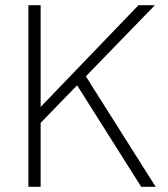

<svg xmlns="http://www.w3.org/2000/svg" viewBox="-20 -717 644 737"><path d="M577.5 0H522L276 -389.5L136 -245.5V0H89V-697H136V-306.5L511.5 -697H574.5L309.5 -424Z"/></svg>

Font: Acari Sans Neue Light
Style: Regular
Weight: 300
Designer: Alfredo Marco Pradil (font), Cristiano Sobral (main changes)
Foundry: Hanken Design Co. (font), Cristiano Sobral (main changes)
Version: Version 2.459;March 19, 2022;FontCreator 14.0.0.2808 64-bit;